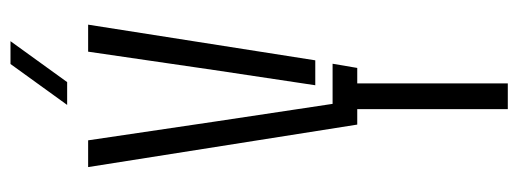

<svg xmlns="http://www.w3.org/2000/svg" viewBox="-331 -657 988 366"><g transform="rotate(-90 163.0 -474.0)"><path d="M138 0V-287H108.5L27.5 -800H78.5L114 -560L148 -334H224.5L216.5 -287H187V0ZM183.5 -367 212.5 -560 247.5 -800H299L231 -367ZM146 -840 224 -948H267.5L189.5 -840Z"/></g></svg>

Font: Big Shoulders Stencil Text ExtraLight
Style: Regular
Weight: 250
Version: Version 2.001